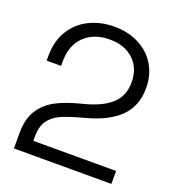

<svg xmlns="http://www.w3.org/2000/svg" viewBox="-130 -818 842 921"><g transform="rotate(20 291.0 -357.0)"><path d="M47.5 -473.5Q47.5 -548 80.4 -602.5Q113.2 -657 170.5 -685.5Q227.8 -714 298.5 -714Q368.2 -714 423.5 -685.9Q478.8 -657.8 509.9 -606.8Q541 -555.8 541 -488.8Q541 -395.8 483.2 -339.5Q425.5 -283.2 314 -254.2Q241.8 -235 202.1 -217.9Q162.5 -200.8 140.8 -170.2Q119 -139.8 119 -87.8V-66H541.5V0H44V-80.2Q44 -150.2 72.6 -195.8Q101.2 -241.2 151.5 -267.8Q201.8 -294.2 278.2 -313.2Q371.5 -336 418.8 -377.9Q466 -419.8 466 -489.8Q466 -563.2 420 -605.9Q374 -648.5 299 -648.5Q218.5 -648.5 169.8 -601.9Q121 -555.2 121 -470V-449.5H47.5Z"/></g></svg>

Font: Space Grotesk Variable
Style: Regular
Weight: 400
Designer: Florian Karsten (Space Grotesk), Colophon Foundry (Space Mono)
Foundry: Florian Karsten
Version: Version 1.106